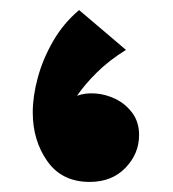

<svg xmlns="http://www.w3.org/2000/svg" viewBox="-20 -350 343 381"><path d="M158 11Q103 11 74 -30Q45 -71 45 -127Q45 -159 55 -196Q65 -233 85.5 -268.5Q106 -304 137 -330L230 -251Q196 -230 171.5 -205.5Q147 -181 133 -160Q149 -166 169.5 -164.5Q190 -163 209.5 -153.5Q229 -144 242.5 -126Q256 -108 256 -82Q256 -45 229 -17Q202 11 158 11Z"/></svg>

Font: Marhey Light SemiBold
Style: Regular
Weight: 600
Version: Version 1.000